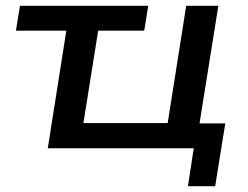

<svg xmlns="http://www.w3.org/2000/svg" viewBox="-20 -512 857 663"><path d="M629 131 649 0H145L209 -406H35L49 -492H492L478 -406H319L268 -87H559L623 -492H734L669 -86H758L723 131Z"/></svg>

Font: Nunito Sans 10pt SemiExpanded SemiBold
Style: Italic
Weight: 600
Width: 6
Italic angle: -9°
Designer: Vernon Adams
Foundry: Vernon Adams
Version: Version 3.101;gftools[0.9.27]